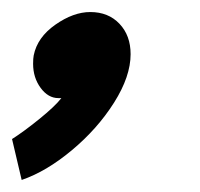

<svg xmlns="http://www.w3.org/2000/svg" viewBox="-66 -170 332 319"><path d="M36 -7H31Q14 -7 1.5 -24Q-11 -41 -11 -64Q-11 -73 -10 -78Q-4 -108 26 -129Q56 -150 84 -150Q114 -150 132.5 -130.5Q151 -111 151 -80Q151 -43 123.5 0.5Q96 44 53.5 79.5Q11 115 -30 129L-46 61Q-27 49 -1 28Q25 7 36 -7Z"/></svg>

Font: Teachers
Style: Bold Italic
Weight: 700
Designer: Alfredo Marco Pradil & Chank Diesel
Version: Version 0.009